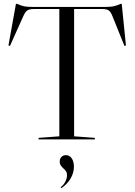

<svg xmlns="http://www.w3.org/2000/svg" viewBox="-20 -726 705 1000"><path d="M289 -16 181 -8V0H474V-8L366 -16V-679H512Q536 -679 546.5 -671.5Q557 -664 566 -641L628 -487L636 -489L614 -706H608Q586 -696 570.5 -693Q555 -690 531 -690H146Q122 -690 106.5 -693Q91 -696 69 -706H63L24 -489L32 -487L101 -641Q111 -664 122 -671.5Q133 -679 157 -679H289ZM329 187Q329 174 324 166.5Q319 159 309 150Q300 141 295.5 134Q291 127 291 116Q291 101 300 91.5Q309 82 323 82Q342 82 353.5 98.5Q365 115 365 142Q365 174 348 203Q331 232 300 254L296 249Q311 238 320 220.5Q329 203 329 187Z"/></svg>

Font: Libre Caslon Display
Style: Regular
Weight: 400
Designer: Pablo Impallari, Rodrigo Fuenzalida
Foundry: Pablo Impallari, Rodrigo Fuenzalida
Version: Version 1.100; ttfautohint (v1.6) -l 8 -r 50 -G 200 -x 14 -D